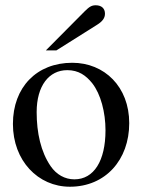

<svg xmlns="http://www.w3.org/2000/svg" viewBox="-20 -698 540 728"><path d="M154 -507H194L348 -604C369 -617 378 -630 378 -646C378 -666 365 -678 343 -678C328 -678 319 -673 301 -655ZM470 -231C470 -369 376 -460 254 -460C119 -460 29 -367 29 -228C29 -89 124 10 245 10C380 10 470 -92 470 -231ZM380 -204C380 -88 336 -18 262 -18C226 -18 194 -36 172 -68C135 -122 119 -194 119 -273C119 -373 166 -432 235 -432C278 -432 306 -412 330 -382C362 -341 380 -272 380 -204Z"/></svg>

Font: STIXGeneral
Style: Regular
Weight: 400
Designer: MicroPress Inc., with final additions and corrections provided by Coen Hoffman, Elsevier (retired)
Version: Version 1.1.0